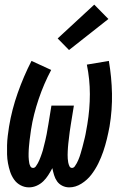

<svg xmlns="http://www.w3.org/2000/svg" viewBox="-20 -801 540 829"><path d="M105 8Q86 8 69 -1Q52 -10 41 -25.5Q30 -41 24 -59Q18 -77 14.5 -96Q11 -115 10.5 -134.5Q10 -154 10.5 -174Q11 -194 13.5 -214.5Q16 -235 19 -254Q25 -291 34.5 -327.5Q44 -364 56.5 -399.5Q69 -435 84 -470Q99 -505 116 -538L201 -499Q185 -469 171.5 -437.5Q158 -406 147 -373.5Q136 -341 127.5 -307.5Q119 -274 114 -241Q113 -234 112 -226.5Q111 -219 110 -211.5Q109 -204 108 -197Q107 -190 106.5 -182.5Q106 -175 105 -167.5Q104 -160 104 -153Q104 -146 103.5 -138.5Q103 -131 103.5 -124Q104 -117 104.5 -110Q105 -103 106.5 -96Q108 -89 111.5 -82.5Q115 -76 123 -76Q130 -76 135 -83Q140 -90 143.5 -96.5Q147 -103 150 -110Q153 -117 155.5 -124Q158 -131 160.5 -138Q163 -145 165 -152Q167 -159 168.5 -166Q170 -173 172 -180Q174 -187 175.5 -194Q177 -201 178.5 -208Q180 -215 181.5 -222Q183 -229 184 -236.5Q185 -244 186.5 -251Q188 -258 189 -265L202 -345H299L286 -265Q285 -257 283.5 -248.5Q282 -240 281 -232Q280 -224 279 -215.5Q278 -207 277 -198.5Q276 -190 275 -182Q274 -174 273.5 -165.5Q273 -157 272.5 -149Q272 -141 272 -132.5Q272 -124 272.5 -116Q273 -108 274.5 -100Q276 -92 279.5 -84Q283 -76 291 -76Q298 -76 303 -83Q308 -90 311.5 -96.5Q315 -103 318 -110Q321 -117 323.5 -124Q326 -131 328 -138Q330 -145 332 -152Q334 -159 336 -166Q338 -173 339.5 -180Q341 -187 343 -194Q345 -201 346.5 -208Q348 -215 349.5 -222Q351 -229 352 -236Q353 -243 354.5 -250Q356 -257 357 -264Q368 -330 368 -394.5Q368 -459 355 -522L450 -538Q462 -468 463.5 -397.5Q465 -327 453 -255Q448 -228 441.5 -201Q435 -174 426 -147.5Q417 -121 404.5 -95.5Q392 -70 374.5 -47Q357 -24 331.5 -8Q306 8 279 8Q263 8 249 1Q235 -6 226.5 -18Q218 -30 213.5 -45Q209 -60 206 -75Q198 -60 188.5 -45Q179 -30 166.5 -18Q154 -6 138 1Q122 8 105 8ZM278 -585 229 -635 387 -781 448 -719Z"/></svg>

Font: Iosevka Slab Semibold Oblique
Style: Regular
Weight: 600
Italic angle: -9°
Monospace: yes
Designer: Belleve Invis
Foundry: Belleve Invis
Version: Version 11.1.1; ttfautohint (v1.8.3)